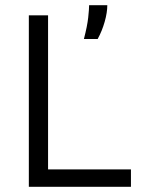

<svg xmlns="http://www.w3.org/2000/svg" viewBox="-20 -719 548 739"><path d="M91 0V-660H165V-67H484V0ZM303 -569Q316 -619 319.5 -651.5Q323 -684 323 -699H393Q393 -671 383 -635.5Q373 -600 356 -569Z"/></svg>

Font: Bricolage Grotesque 12pt Light
Style: Regular
Weight: 300
Designer: Mathieu Triay
Foundry: Atelier Triay
Version: Version 1.001; ttfautohint (v1.8.4.7-5d5b);gftools[0.9.33.de